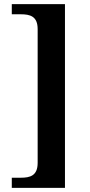

<svg xmlns="http://www.w3.org/2000/svg" viewBox="-20 -780 434 928"><path d="M37 128H294V-760H37V-711H80C125 -711 162 -702 162 -639V7C162 70 125 79 80 79H37Z"/></svg>

Font: Noto Serif Semi
Style: Regular
Weight: 600
Designer: Monotype Design Team
Foundry: Monotype Imaging Inc.
Version: Version 1.002